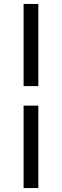

<svg xmlns="http://www.w3.org/2000/svg" viewBox="-20 -729 312 970"><path d="M173.7 -294H99.2V-709H173.7ZM173.7 221H99.2V-195.3H173.7Z"/></svg>

Font: Anek Gurmukhi Medium SemiExpanded
Style: Regular
Weight: 500
Width: 6
Version: Version 1.003